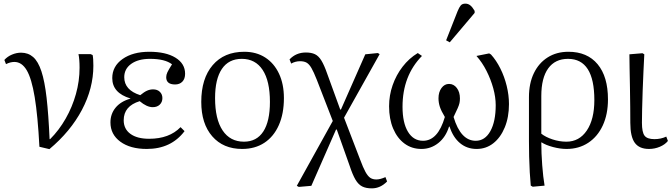

<svg xmlns="http://www.w3.org/2000/svg" viewBox="-20 -806 3698 1057"><path d="M252 15 197 2Q188 -169 171 -271.5Q154 -374 127 -419.5Q100 -465 59 -465Q37 -465 13 -453L4 -476Q21 -495 46 -505.5Q71 -516 96 -516Q135 -516 162.5 -492Q190 -468 208 -413.5Q226 -359 236.5 -267.5Q247 -176 253 -40H256Q305 -89 341.5 -153Q378 -217 398 -288.5Q418 -360 418 -433Q418 -481 412 -508H479L490 -503Q494 -485 494 -444Q494 -320 431 -201Q368 -82 252 15Z M788 14Q697 14 642.5 -26Q588 -66 588 -132Q588 -179 616.5 -213.5Q645 -248 698 -263V-264Q598 -294 598 -376Q598 -441 654.5 -481Q711 -521 802 -521Q893 -521 946 -488.5Q999 -456 999 -400Q999 -372 984 -356.5Q969 -341 944 -341Q895 -341 895 -381Q895 -394 901.5 -408Q908 -422 927 -452Q888 -482 806 -482Q741 -482 702.5 -454.5Q664 -427 664 -381Q664 -310 752 -282Q774 -300 790 -307Q806 -314 823 -314Q846 -314 860 -300.5Q874 -287 874 -266Q874 -244 859.5 -230Q845 -216 821 -216Q788 -216 749 -249Q661 -222 661 -144Q661 -96 698 -69Q735 -42 801 -42Q912 -42 974 -106L996 -84Q922 14 788 14Z M1313 14Q1209 14 1148.5 -55.5Q1088 -125 1088 -245Q1088 -374 1151 -447.5Q1214 -521 1325 -521Q1391 -521 1440 -489.5Q1489 -458 1516 -400.5Q1543 -343 1543 -266Q1543 -180 1515 -117Q1487 -54 1435.5 -20Q1384 14 1313 14ZM1323 -26Q1393 -26 1429.5 -82Q1466 -138 1466 -245Q1466 -360 1426 -421Q1386 -482 1311 -482Q1239 -482 1201.5 -426.5Q1164 -371 1164 -266Q1164 -150 1205.5 -88Q1247 -26 1323 -26Z M2027 231Q1995 231 1974 220.5Q1953 210 1937 183Q1921 156 1905 107L1834 -93H1830L1694 217L1625 223L1614 217L1812 -140L1724 -367Q1707 -410 1694.5 -431.5Q1682 -453 1668 -461Q1654 -469 1632 -469Q1606 -469 1583 -456L1574 -479Q1610 -517 1664 -517Q1694 -517 1714 -507.5Q1734 -498 1749.5 -472.5Q1765 -447 1781 -401L1853 -203H1857L1991 -507L2060 -514L2070 -508L1874 -158L1962 71Q1979 117 1992 140.5Q2005 164 2018.5 173Q2032 182 2052 182Q2073 182 2102 169L2111 193Q2074 231 2027 231Z M2300 14Q2247 14 2207 -15.5Q2167 -45 2144.5 -98Q2122 -151 2122 -221Q2122 -281 2141.5 -337Q2161 -393 2196.5 -439Q2232 -485 2280 -514L2303 -498Q2196 -389 2196 -218Q2196 -130 2226 -80.5Q2256 -31 2309 -31Q2391 -31 2429 -162Q2409 -195 2401.5 -218Q2394 -241 2394 -265Q2394 -299 2410.5 -321.5Q2427 -344 2452 -344Q2478 -344 2495 -321.5Q2512 -299 2512 -264Q2512 -250 2509.5 -238.5Q2507 -227 2499.5 -210Q2492 -193 2477 -162Q2516 -31 2599 -31Q2650 -31 2679.5 -84Q2709 -137 2709 -227Q2709 -271 2695.5 -320Q2682 -369 2658.5 -415.5Q2635 -462 2603 -498L2673 -512L2683 -506Q2712 -474 2734.5 -429Q2757 -384 2769.5 -333Q2782 -282 2782 -233Q2782 -161 2759 -105Q2736 -49 2696 -17.5Q2656 14 2604 14Q2551 14 2512.5 -18Q2474 -50 2455 -109H2452Q2434 -51 2393 -18.5Q2352 14 2300 14ZM2456 -573 2436 -584 2499 -744Q2508 -766 2516.5 -776Q2525 -786 2542 -786Q2557 -786 2569 -776.5Q2581 -767 2593 -746V-735Z M2913 222 2902 216Q2899 185 2896.5 143Q2894 101 2893 56Q2892 11 2892 -29V-271Q2892 -347 2919 -403Q2946 -459 2995 -490Q3044 -521 3109 -521Q3213 -521 3270 -452.5Q3327 -384 3327 -259Q3327 -177 3298.5 -115.5Q3270 -54 3218.5 -20Q3167 14 3099 14Q3064 14 3024.5 3.5Q2985 -7 2962 -22H2960Q2960 38 2965 103.5Q2970 169 2978 216ZM3098 -26Q3169 -26 3210.5 -87.5Q3252 -149 3252 -255Q3252 -482 3107 -482Q3036 -482 2998 -429.5Q2960 -377 2960 -277V-70Q2984 -51 3022 -38.5Q3060 -26 3098 -26Z M3553 14Q3499 14 3474.5 -20Q3450 -54 3450 -130Q3450 -164 3449.5 -216.5Q3449 -269 3448 -325.5Q3447 -382 3446 -431Q3445 -480 3445 -507L3517 -513L3527 -507Q3525 -468 3522.5 -415Q3520 -362 3518 -306.5Q3516 -251 3515 -204Q3514 -157 3514 -130Q3514 -78 3528.5 -59Q3543 -40 3583 -40Q3618 -40 3648 -54L3657 -30Q3641 -10 3612.5 2Q3584 14 3553 14Z"/></svg>

Font: Literata 36pt Light
Style: Regular
Weight: 300
Designer: Latin by Veronika Burian and Jose Scaglione. Greek by Irene Vlachou. Cyrillic by Vera Evstafieva.
Foundry: TypeTogether
Version: Version 3.002